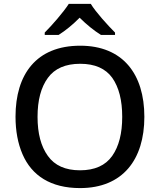

<svg xmlns="http://www.w3.org/2000/svg" viewBox="-20 -961 825 991"><path d="M335 -940.9C307.1 -897.5 248 -830.1 210.9 -793V-780.8H282.7C318.8 -803.7 355 -833 391.1 -869.6C426.8 -834 466.3 -802.2 501 -780.8H573.7V-793C538.6 -828.1 474.1 -898.4 448.7 -940.9ZM725.1 -357.9C725.1 -579.6 613.3 -725.1 394 -725.1C167.5 -725.1 60.1 -577.6 60.1 -358.9C60.1 -285.2 72.3 -220.2 96.2 -165C144 -54.2 242.2 9.8 393.1 9.8C613.3 9.8 725.1 -137.2 725.1 -357.9ZM173.8 -357.9C173.8 -443.4 191.4 -510.3 227.1 -559.1C262.2 -607.4 317.9 -631.8 394 -631.8C469.7 -631.8 524.9 -607.4 559.6 -559.1C593.8 -510.3 610.8 -443.4 610.8 -357.9C610.8 -272.5 593.8 -205.6 559.1 -156.2C524.4 -106.9 468.8 -82 393.1 -82C317.4 -82 262.2 -106.9 227.1 -156.2C191.4 -205.6 173.8 -272.5 173.8 -357.9Z"/></svg>

Font: Noto Reveo Sans
Style: Regular
Weight: 500
Designer: Monotype Design Team
Foundry: Monotype Imaging Inc.
Version: Version 2.007